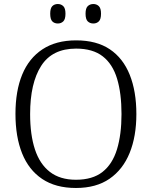

<svg xmlns="http://www.w3.org/2000/svg" viewBox="-20 -926 757 956"><path d="M358 10Q257 10 190 -35Q123 -80 90 -162.5Q57 -245 57 -359Q57 -473 90.5 -554.5Q124 -636 191.5 -680.5Q259 -725 359 -725Q461 -725 527 -680.5Q593 -636 626 -553.5Q659 -471 659 -358Q659 -247 625.5 -164.5Q592 -82 525.5 -36Q459 10 358 10ZM358 -31Q441 -31 490.5 -70Q540 -109 562.5 -182.5Q585 -256 585 -358Q585 -461 563 -534Q541 -607 491.5 -645.5Q442 -684 359 -684Q240 -684 185 -598Q130 -512 130 -358Q130 -255 154 -182Q178 -109 228.5 -70Q279 -31 358 -31ZM445 -809Q428 -809 417 -819.5Q406 -830 406 -858Q406 -885 417 -895.5Q428 -906 445 -906Q461 -906 472 -895.5Q483 -885 483 -858Q483 -830 472 -819.5Q461 -809 445 -809ZM268 -809Q251 -809 240.5 -819.5Q230 -830 230 -858Q230 -885 240.5 -895.5Q251 -906 268 -906Q284 -906 295 -895.5Q306 -885 306 -858Q306 -830 295 -819.5Q284 -809 268 -809Z"/></svg>

Font: Noto Serif Khmer Light
Style: Regular
Weight: 300
Version: Version 2.003